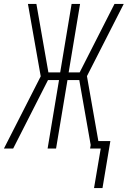

<svg xmlns="http://www.w3.org/2000/svg" viewBox="-20 -755 649 976"><path d="M458 201 492 0H438L441 -18L383 -348H323L265 0H222L280 -348H224L47 0H0L187 -367L122 -735H165L226 -387H286L344 -735H387L329 -387H385L562 -735H609L422 -368L480 -38H541L501 201Z"/></svg>

Font: Iosevka SS04 XLt Ex Obl
Style: Regular
Weight: 200
Width: 7
Italic angle: -9°
Monospace: yes
Designer: Belleve Invis
Foundry: Belleve Invis
Version: Version 19.0.0; ttfautohint (v1.8.4)